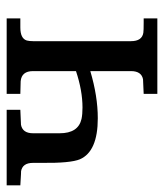

<svg xmlns="http://www.w3.org/2000/svg" viewBox="10 -526 503 590"><g transform="rotate(-90 262.0 -231.5)"><path d="M500 0H268V-42L313 -44Q338 -49 338 -81V-206Q261 -183 193 -183Q91 -183 67 -238Q55 -267 56 -354Q56 -372 56 -382Q56 -415 29 -419Q35 -418 -13 -421V-463H219V-421L173 -419Q147 -414 147 -382V-300Q147 -243 191 -233Q205 -230 226 -230Q278 -230 338 -250V-382Q338 -417 307 -420L268 -421V-463H500V-421H472Q438 -421 432 -401Q430 -393 430 -382V-81Q430 -47 456 -43Q463 -42 487 -42H500Z"/></g></svg>

Font: cwTeXKai
Style: Medium
Weight: 500
Version: Version 1.17